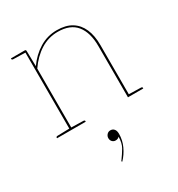

<svg xmlns="http://www.w3.org/2000/svg" viewBox="-183 -619 948 1020"><g transform="rotate(-30 291.0 -108.5)"><path d="M113 0V-490H116Q123 -490 123 -482L125 -388Q160 -438 209 -468Q258 -498 316 -498Q371 -498 406.5 -476Q442 -454 460 -413Q478 -372 478 -314V0H466V-314Q466 -397 429.5 -442.5Q393 -488 316 -488Q259 -488 210.5 -457.5Q162 -427 125 -373V0ZM31 0V-5Q31 -7 33.5 -8.5Q36 -10 38 -10L115 -12L116 0ZM122 0 123 -12 200 -10Q202 -10 204.5 -8.5Q207 -7 207 -5V0ZM475 0 476 -12 553 -10Q555 -10 557.5 -8.5Q560 -7 560 -5V0ZM116 -490 115 -478 38 -480Q36 -480 33.5 -481.5Q31 -483 31 -485V-490ZM269 281 268 280Q267 279 266.5 278.5Q266 278 266 277Q266 275 269 272Q288 246 303 220.5Q318 195 318 156Q314 161 308.5 163.5Q303 166 295 166Q283 166 275 157.5Q267 149 267 136Q267 124 275.5 114.5Q284 105 297 105Q311 105 319.5 115Q328 125 328 144Q328 183 311.5 218.5Q295 254 269 281Z"/></g></svg>

Font: Aleo Thin
Style: Regular
Weight: 250
Designer: Alessio Laiso
Foundry: Alessio Laiso
Version: Version 2.001;gftools[0.9.29]